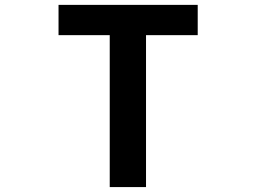

<svg xmlns="http://www.w3.org/2000/svg" viewBox="-20 -760 1040 780"><path d="M425.8 0V-617.2H217.8V-740.2H783.2V-617.2H573.2V0Z"/></svg>

Font: GenEi Gothic M Regular
Style: Bold
Weight: 700
Designer: o_tamon (Modified); [Source Han Sans]
Ryoko NISHIZUKA  (kana & ideographs); Paul D. Hunt (Latin, Greek & Cyrillic); Wenl
Version: Version 1.1a;Original Version 1.004